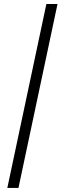

<svg xmlns="http://www.w3.org/2000/svg" viewBox="-20 -725 310 960"><path d="M16.6 214.8 211.9 -705.1H267.6L72.3 214.8Z"/></svg>

Font: Crimson Pro ExtraLight Light
Style: Italic
Weight: 300
Italic angle: -12°
Version: Version 1.002